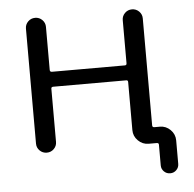

<svg xmlns="http://www.w3.org/2000/svg" viewBox="-48 -591 743 737"><g transform="rotate(-5 323.0 -222.0)"><path d="M160.2 -272.5Q152.3 -272.5 152.3 -265.6V-60.5Q152.3 -44.9 141.1 -33.7Q129.9 -22.5 113.8 -22.5Q97.7 -22.5 86.4 -33.7Q75.2 -44.9 75.2 -60.5V-503.9Q75.2 -519.5 86.4 -530.8Q97.7 -542 113.8 -542Q129.9 -542 141.1 -530.8Q152.3 -519.5 152.3 -503.9V-337.9Q152.3 -330.1 160.2 -330.1H441.4Q448.2 -330.1 448.2 -337.9V-503.9Q448.2 -519.5 459.5 -530.8Q470.7 -542 486.8 -542Q502.9 -542 514.2 -530.8Q525.4 -519.5 525.4 -503.9V-91.8Q525.4 -84 533.2 -84H554.7Q578.1 -84 595.2 -66.9Q612.3 -49.8 612.3 -26.4V64.5Q612.3 78.1 602.5 87.9Q592.8 97.7 578.6 97.7Q564.5 97.7 554.7 87.9Q544.9 78.1 544.9 64.5V-15.6Q544.9 -22.5 537.1 -22.5H525.4H505.9Q482.4 -22.5 465.3 -39.6Q448.2 -56.6 448.2 -80.1V-265.6Q448.2 -272.5 441.4 -272.5Z"/></g></svg>

Font: Gen Jyuu Gothic Normal
Style: Regular
Weight: 300
Designer: [Source Han Sans]
Ryoko NISHIZUKA  (kana & ideographs); Paul D. Hunt (Latin, Greek & Cyrillic); Wenlong ZHANG  (bopomofo
Version: Version 1.002.20150607